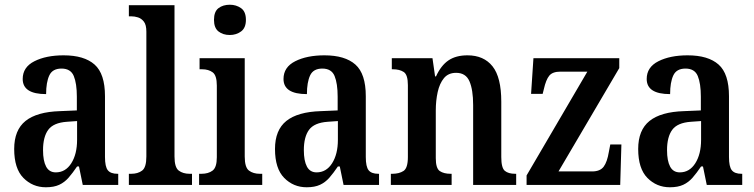

<svg xmlns="http://www.w3.org/2000/svg" viewBox="-20 -782 3190 812"><path d="M174 10Q118 10 79 -29.5Q40 -69 40 -152Q40 -232 88 -270.5Q136 -309 234 -312L305 -315V-373Q305 -429 292 -460.5Q279 -492 240 -492Q202 -492 188.5 -463Q175 -434 175 -384Q76 -384 76 -448Q76 -498 125.5 -523Q175 -548 249 -548Q336 -548 380 -509Q424 -470 424 -375V-118Q424 -77 436 -62Q448 -47 477 -47H480V0H330L314 -78H306Q287 -50 270 -30.5Q253 -11 230.5 -0.5Q208 10 174 10ZM216 -53Q257 -53 281.5 -91.5Q306 -130 306 -191V-270L263 -267Q206 -263 184 -233Q162 -203 162 -147Q162 -102 175 -77.5Q188 -53 216 -53Z M525 0V-47H535Q563 -47 581 -60.5Q599 -74 599 -120V-648Q599 -677 588.5 -690.5Q578 -704 563.5 -708.5Q549 -713 535 -713H525V-760H718V-120Q718 -74 736 -60.5Q754 -47 782 -47H792V0Z M952 -634Q923 -634 904 -649Q885 -664 885 -698Q885 -733 904 -747.5Q923 -762 952 -762Q979 -762 999.5 -747.5Q1020 -733 1020 -698Q1020 -664 999.5 -649Q979 -634 952 -634ZM822 0V-47H832Q861 -47 879 -60.5Q897 -74 897 -117V-420Q897 -463 879.5 -476Q862 -489 835 -489H824V-536H1015V-120Q1015 -74 1033 -60.5Q1051 -47 1079 -47H1089V0Z M1277 10Q1221 10 1182 -29.5Q1143 -69 1143 -152Q1143 -232 1191 -270.5Q1239 -309 1337 -312L1408 -315V-373Q1408 -429 1395 -460.5Q1382 -492 1343 -492Q1305 -492 1291.5 -463Q1278 -434 1278 -384Q1179 -384 1179 -448Q1179 -498 1228.5 -523Q1278 -548 1352 -548Q1439 -548 1483 -509Q1527 -470 1527 -375V-118Q1527 -77 1539 -62Q1551 -47 1580 -47H1583V0H1433L1417 -78H1409Q1390 -50 1373 -30.5Q1356 -11 1333.5 -0.5Q1311 10 1277 10ZM1319 -53Q1360 -53 1384.5 -91.5Q1409 -130 1409 -191V-270L1366 -267Q1309 -263 1287 -233Q1265 -203 1265 -147Q1265 -102 1278 -77.5Q1291 -53 1319 -53Z M1633 0V-47H1639Q1668 -47 1686.5 -59Q1705 -71 1705 -118V-422Q1705 -466 1687.5 -477.5Q1670 -489 1642 -489H1637V-536H1809L1820 -459H1824Q1845 -505 1876.5 -526.5Q1908 -548 1957 -548Q2026 -548 2063 -501.5Q2100 -455 2100 -352V-118Q2100 -72 2115 -59.5Q2130 -47 2159 -47H2163V0H1981V-338Q1981 -402 1965.5 -438Q1950 -474 1909 -474Q1876 -474 1857.5 -451.5Q1839 -429 1831 -392.5Q1823 -356 1823 -315V-113Q1823 -70 1840 -58.5Q1857 -47 1886 -47H1890V0Z M2207 0V-40L2464 -479H2350Q2317 -479 2303 -462Q2289 -445 2280 -405L2275 -385H2226L2236 -536H2599V-494L2342 -57H2484Q2518 -57 2533 -77Q2548 -97 2555 -140L2561 -171H2608L2603 0Z M2813 10Q2757 10 2718 -29.5Q2679 -69 2679 -152Q2679 -232 2727 -270.5Q2775 -309 2873 -312L2944 -315V-373Q2944 -429 2931 -460.5Q2918 -492 2879 -492Q2841 -492 2827.5 -463Q2814 -434 2814 -384Q2715 -384 2715 -448Q2715 -498 2764.5 -523Q2814 -548 2888 -548Q2975 -548 3019 -509Q3063 -470 3063 -375V-118Q3063 -77 3075 -62Q3087 -47 3116 -47H3119V0H2969L2953 -78H2945Q2926 -50 2909 -30.5Q2892 -11 2869.5 -0.5Q2847 10 2813 10ZM2855 -53Q2896 -53 2920.5 -91.5Q2945 -130 2945 -191V-270L2902 -267Q2845 -263 2823 -233Q2801 -203 2801 -147Q2801 -102 2814 -77.5Q2827 -53 2855 -53Z"/></svg>

Font: Noto Serif Myanmar Cond SemBd
Style: Regular
Weight: 600
Width: 3
Designer: Ben Mitchell and the Monotype Design Team
Foundry: Monotype Imaging Inc.
Version: Version 2.106; ttfautohint (v1.8.4.7-5d5b)